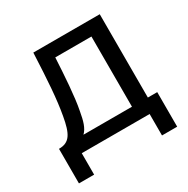

<svg xmlns="http://www.w3.org/2000/svg" viewBox="-151 -676 913 931"><g transform="rotate(-30 305.0 -210.0)"><path d="M30 -73.5V120H115V0H495V120H580V-73.5H527.5V-540H155.5C148.5 -386 142 -287.5 126.5 -201.5C110.5 -110 90 -73.5 30 -73.5ZM167 -73.5C191 -97 200 -130.5 209 -181C223.5 -252 231 -372 236 -466.5H438.5V-73.5Z"/></g></svg>

Font: Eudonet Medium
Style: Regular
Weight: 500
Designer: Mikhail Sharanda
Foundry: Mikhail Sharanda
Version: Version 4.503;Glyphs 3.1.2 (3151)